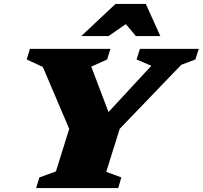

<svg xmlns="http://www.w3.org/2000/svg" viewBox="-20 -955 1030 975"><path d="M748.5 -621 673.5 -653 690.5 -707H989.5L972 -653L900.5 -626L588 -301L519.5 -82.5L596 -54L580.5 0H163.5L180 -54L264 -84.5L331.5 -300.5L197.5 -615L115.5 -653L132 -707H541L524 -653L443.5 -616.5L531 -386ZM393 -772 566.5 -935H720.5L794 -772H670L619 -832.5L531.5 -772Z"/></svg>

Font: Newsreader Caption ExtraBold
Style: Italic
Weight: 800
Italic angle: -17°
Designer: Hugues Gentile
Foundry: Production Type
Version: Version 1.001